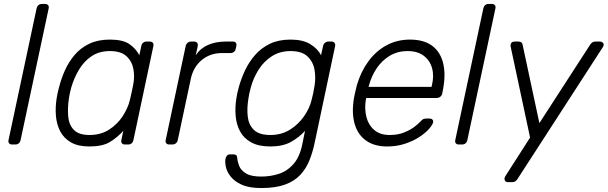

<svg xmlns="http://www.w3.org/2000/svg" viewBox="-20 -730 3070 970"><path d="M41 0Q31 0 26 -6Q21 -12 23 -22L165 -688Q167 -698 174 -704Q181 -710 191 -710H208Q218 -710 223 -704Q228 -698 226 -688L84 -22Q82 -12 75 -6Q68 0 58 0Z M432 10Q374 10 338 -11Q302 -32 284 -67Q266 -102 262.5 -145Q259 -188 266 -232Q268 -247 271 -260Q274 -273 278 -288Q289 -332 308 -374.5Q327 -417 357 -452.5Q387 -488 431 -509Q475 -530 535 -530Q601 -530 634 -507Q667 -484 684 -451L694 -498Q696 -508 703 -514Q710 -520 720 -520H737Q747 -520 752 -514Q757 -508 755 -498L654 -22Q652 -12 645 -6Q638 0 628 0H611Q601 0 596 -6Q591 -12 593 -22L603 -69Q572 -35 535 -12.5Q498 10 432 10ZM432 -48Q489 -48 531 -75Q573 -102 599.5 -142.5Q626 -183 636 -224Q640 -239 645 -263Q650 -287 653 -302Q661 -342 654 -381Q647 -420 619 -446Q591 -472 535 -472Q481 -472 442.5 -446Q404 -420 379 -378Q354 -336 340 -288Q336 -273 333 -260Q330 -247 328 -232Q321 -184 324.5 -142Q328 -100 353 -74Q378 -48 432 -48Z M835 0Q825 0 820 -6Q815 -12 817 -22L918 -497Q920 -507 927.5 -513.5Q935 -520 945 -520H961Q971 -520 976 -513.5Q981 -507 979 -497L969 -451Q992 -486 1031 -503Q1070 -520 1120 -520H1157Q1167 -520 1171.5 -514Q1176 -508 1174 -498L1171 -484Q1169 -474 1162 -468Q1155 -462 1145 -462H1102Q1042 -462 999.5 -427Q957 -392 944 -332L878 -22Q876 -12 868.5 -6Q861 0 851 0Z M1300 220Q1238 220 1201 203Q1164 186 1145 161.5Q1126 137 1121 112.5Q1116 88 1119 73Q1121 63 1126.5 56.5Q1132 50 1141 50H1160Q1168 50 1173 53.5Q1178 57 1179 71Q1180 87 1188.5 108.5Q1197 130 1222.5 146Q1248 162 1300 162Q1347 162 1389.5 148Q1432 134 1463 98.5Q1494 63 1507 0L1521 -69Q1490 -35 1449 -12.5Q1408 10 1346 10Q1286 10 1248.5 -11Q1211 -32 1192.5 -67Q1174 -102 1170.5 -145Q1167 -188 1174 -232Q1176 -247 1179 -260Q1182 -273 1186 -288Q1198 -332 1218 -374.5Q1238 -417 1269 -452.5Q1300 -488 1344 -509Q1388 -530 1448 -530Q1510 -530 1547.5 -507Q1585 -484 1602 -451L1612 -497Q1614 -507 1621.5 -513.5Q1629 -520 1639 -520H1655Q1665 -520 1670 -513.5Q1675 -507 1673 -497L1570 -10Q1560 38 1543.5 79.5Q1527 121 1497.5 153Q1468 185 1420 202.5Q1372 220 1300 220ZM1346 -48Q1402 -48 1445 -75Q1488 -102 1516 -142.5Q1544 -183 1554 -224Q1558 -239 1562.5 -260Q1567 -281 1569 -296Q1576 -337 1569 -377.5Q1562 -418 1533.5 -445Q1505 -472 1448 -472Q1394 -472 1353.5 -446Q1313 -420 1286.5 -378Q1260 -336 1247 -288Q1243 -273 1240 -260Q1237 -247 1235 -232Q1227 -184 1231.5 -142Q1236 -100 1262.5 -74Q1289 -48 1346 -48Z M1936 10Q1872 10 1830.5 -19Q1789 -48 1773 -100Q1757 -152 1766 -220Q1768 -235 1773.5 -260Q1779 -285 1783 -300Q1803 -368 1841 -420Q1879 -472 1932.5 -501Q1986 -530 2051 -530Q2121 -530 2163 -499Q2205 -468 2219 -410Q2233 -352 2217 -272L2214 -257Q2212 -247 2204 -241Q2196 -235 2186 -235H1830Q1830 -235 1829.5 -231Q1829 -227 1828 -225Q1821 -180 1831 -139.5Q1841 -99 1870.5 -73.5Q1900 -48 1948 -48Q1991 -48 2022.5 -61Q2054 -74 2074 -89.5Q2094 -105 2101 -113Q2113 -126 2118.5 -128.5Q2124 -131 2135 -131H2151Q2160 -131 2165 -125.5Q2170 -120 2168 -111Q2164 -97 2145.5 -76.5Q2127 -56 2095.5 -36Q2064 -16 2023.5 -3Q1983 10 1936 10ZM1842 -291H2160L2161 -295Q2174 -345 2163 -385Q2152 -425 2120.5 -448.5Q2089 -472 2039 -472Q1989 -472 1949.5 -448.5Q1910 -425 1883 -385Q1856 -345 1843 -295Z M2298 0Q2288 0 2283 -6Q2278 -12 2280 -22L2422 -688Q2424 -698 2431 -704Q2438 -710 2448 -710H2465Q2475 -710 2480 -704Q2485 -698 2483 -688L2341 -22Q2339 -12 2332 -6Q2325 0 2315 0Z M2545 190Q2534 190 2530 180Q2526 170 2535 157L2658 -35L2560 -494Q2558 -504 2562.5 -512Q2567 -520 2581 -520H2599Q2609 -520 2614 -516Q2619 -512 2620 -505L2705 -108L2962 -505Q2966 -511 2972 -515.5Q2978 -520 2988 -520H3012Q3020 -520 3027 -512.5Q3034 -505 3025 -491L2594 175Q2590 181 2584 185.5Q2578 190 2568 190Z"/></svg>

Font: Rubik Light
Style: Italic
Weight: 300
Italic angle: -12°
Designer: Hubert and Fischer
Foundry: Hubert and Fischer
Version: Version 2.300;gftools[0.9.30]